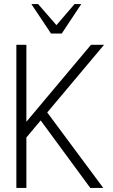

<svg xmlns="http://www.w3.org/2000/svg" viewBox="-20 -919 552 939"><path d="M485 0H421.5L179 -330L109 -246.5V0H60V-700H109V-323.5L425 -700H489L211 -369ZM229.5 -755 133.5 -899H166.5L256 -796L344.5 -899H377.5L282 -755Z"/></svg>

Font: Urbanist ExtraLight
Style: Regular
Weight: 200
Designer: Corey Hu
Foundry: Corey Hu
Version: Version 1.330; ttfautohint (v1.8.4.7-5d5b)